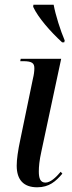

<svg xmlns="http://www.w3.org/2000/svg" viewBox="-20 -786 307 816"><path d="M244 -606H253L255 -614C237 -656 216 -722 208 -766H122L121 -757C142 -711 195 -651 244 -606ZM138 10C189 10 217 -15 245 -48L238 -56C217 -31 194 -10 173 -10C151 -10 145 -29 145 -57C145 -77 147 -103 156 -143L240 -536H68L66 -526H78C117 -526 126 -517 126 -496C126 -483 124 -468 120 -452L67 -196C56 -145 51 -108 51 -82C51 -21 81 10 138 10Z"/></svg>

Font: Noto Serif Display ExtraCondensed Medium
Style: Italic
Weight: 500
Width: 2
Italic angle: -12°
Designer: Monotype Design Team
Foundry: Monotype Imaging Inc.
Version: Version 2.009